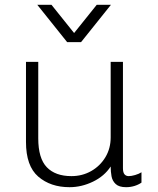

<svg xmlns="http://www.w3.org/2000/svg" viewBox="-20 -768 658 798"><path d="M269 10Q190 10 139 -34Q88 -78 88 -178V-511H139V-193Q139 -110 174.5 -73Q210 -36 277 -36Q322 -36 359 -57Q396 -78 418 -114.5Q440 -151 440 -197V-511H491V-69Q491 -51 497.5 -43.5Q504 -36 515 -36Q526 -36 541.5 -40.5Q557 -45 568 -52V-9Q555 0 538.5 5Q522 10 504 10Q475 10 461 -3Q447 -16 443.5 -35.5Q440 -55 440 -76Q414 -36 366.5 -13Q319 10 269 10ZM441 -748 317 -593H259L135 -748H194L303 -612H273L382 -748Z"/></svg>

Font: Chivo Medium Thin
Style: Regular
Weight: 250
Version: Version 2.002